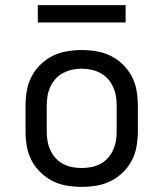

<svg xmlns="http://www.w3.org/2000/svg" viewBox="-20 -724 640 752"><path d="M300 8Q271 8 241.5 3Q212 -2 186 -15Q160 -28 138.5 -49Q117 -70 103.5 -96Q90 -122 85 -151.5Q80 -181 80 -210V-310Q80 -339 85 -368.5Q90 -398 103.5 -424Q117 -450 138.5 -471Q160 -492 186 -505Q212 -518 241.5 -523Q271 -528 300 -528Q329 -528 358.5 -523Q388 -518 414 -505Q440 -492 461.5 -471Q483 -450 496.5 -424Q510 -398 515 -368.5Q520 -339 520 -310V-210Q520 -181 515 -151.5Q510 -122 496.5 -96Q483 -70 461.5 -49Q440 -28 414 -15Q388 -2 358.5 3Q329 8 300 8ZM300 -66Q319 -66 337.5 -69.5Q356 -73 373 -82Q390 -91 402.5 -105Q415 -119 423 -136.5Q431 -154 434 -172.5Q437 -191 437 -210V-310Q437 -329 434 -347.5Q431 -366 423 -383.5Q415 -401 402.5 -415Q390 -429 373 -438Q356 -447 337.5 -451Q319 -455 300 -455Q281 -455 262.5 -451Q244 -447 227 -438Q210 -429 197.5 -415Q185 -401 177 -383.5Q169 -366 166 -347.5Q163 -329 163 -310V-210Q163 -191 166 -172.5Q169 -154 177 -136.5Q185 -119 197.5 -105Q210 -91 227 -82Q244 -73 262.5 -69.5Q281 -66 300 -66ZM472 -636H128V-704H472Z"/></svg>

Font: Iosevka SS04 Extended
Style: Regular
Weight: 400
Width: 7
Monospace: yes
Designer: Belleve Invis
Foundry: Belleve Invis
Version: Version 19.0.0; ttfautohint (v1.8.4)